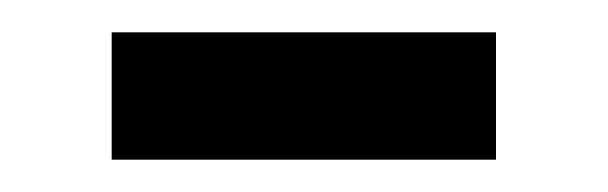

<svg xmlns="http://www.w3.org/2000/svg" viewBox="-20 -340 380 120"><path d="M290 -240.2H49.8V-319.8H290Z"/></svg>

Font: Laconic
Style: Regular
Weight: 400
Designer: Robby Woodard
Version: Version 1.000